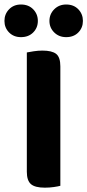

<svg xmlns="http://www.w3.org/2000/svg" viewBox="-51 -846 397 873"><path d="M71 -423H223.4V-1.2Q213.9 1.5 194 4.4Q174.1 7.3 153 7.3Q108.2 7.3 89.6 -8.9Q71 -25.2 71 -64.7ZM223.4 -231.4H71V-607.5Q81.3 -609.5 101.7 -612.8Q122.1 -616 141.7 -616Q185 -616 204.2 -601.1Q223.4 -586.1 223.4 -544.1ZM121.1 -750.9Q121.1 -719.8 99.9 -698.4Q78.7 -677.1 44.3 -677.1Q11.4 -677.1 -9.7 -698.4Q-30.8 -719.8 -30.8 -750.9Q-30.8 -782 -9.7 -803.8Q11.4 -825.5 44.3 -825.5Q78.7 -825.5 99.9 -803.8Q121.1 -782 121.1 -750.9ZM326 -750.9Q326 -719.8 305.1 -698.4Q284.1 -677.1 249.9 -677.1Q217.3 -677.1 195.6 -698.4Q173.8 -719.8 173.8 -750.9Q173.8 -782 195.6 -803.8Q217.3 -825.5 249.9 -825.5Q284.1 -825.5 305.1 -803.8Q326 -782 326 -750.9Z"/></svg>

Font: Baloo Bhaijaan 2
Style: Regular
Weight: 400
Designer: Sanskriti Dholi, Noopur Datye and Ek Type
Foundry: Ek Type
Version: Version 1.701